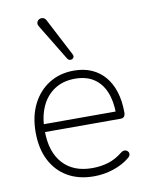

<svg xmlns="http://www.w3.org/2000/svg" viewBox="-86 -821 694 892"><g transform="rotate(-10 261.5 -375.0)"><path d="M286 8Q214 8 162 -22Q110 -52 81.5 -107.5Q53 -163 53 -240Q53 -316 81.5 -372.5Q110 -429 160.5 -460.5Q211 -492 277 -492Q324 -492 360.5 -476Q397 -460 422.5 -430Q448 -400 461.5 -357Q475 -314 475 -260Q475 -247 469.5 -240.5Q464 -234 453 -234H80V-271H453L436 -259Q436 -320 418 -363.5Q400 -407 364.5 -430.5Q329 -454 276 -454Q218 -454 177.5 -426.5Q137 -399 116.5 -352Q96 -305 96 -245V-240Q96 -140 145.5 -85.5Q195 -31 284 -31Q324 -31 359 -41.5Q394 -52 428 -79Q435 -85 442.5 -85.5Q450 -86 455.5 -82.5Q461 -79 463.5 -73.5Q466 -68 464 -61Q462 -54 454 -48Q423 -22 378 -7Q333 8 286 8ZM257 -552 153 -723Q148 -731 149 -738.5Q150 -746 155 -751Q160 -756 167 -757.5Q174 -759 181.5 -756Q189 -753 194 -743L285 -568Q289 -560 287 -554Q285 -548 279 -545.5Q273 -543 267 -544.5Q261 -546 257 -552Z"/></g></svg>

Font: Nunito ExtraLight
Style: Regular
Weight: 200
Designer: Vernon Adams
Foundry: Vernon Adams
Version: Version 3.602;April 4, 2023;FontCreator 14.0.0.2856 64-bit